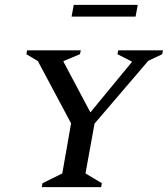

<svg xmlns="http://www.w3.org/2000/svg" viewBox="-20 -766 687 786"><path d="M151 0 154 -16 235 -56 271 -261 135 -516 88 -544 91 -560H311L307 -544L240 -516V-513L350 -306L519 -511L520 -514L461 -544L464 -560H647L644 -544L587 -517L367 -260L330 -56L397 -16L394 0ZM273 -698 282 -746H544L535 -698Z"/></svg>

Font: Spectral SC Medium
Style: Italic
Weight: 500
Italic angle: -10°
Designer: Jean-Baptiste Levee
Foundry: Production Type
Version: Version 2.001